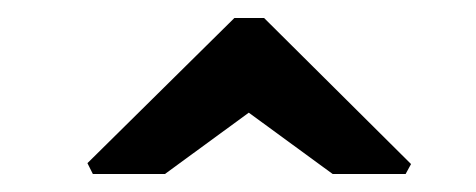

<svg xmlns="http://www.w3.org/2000/svg" viewBox="-20 -779 528 213"><path d="M83 -586 77 -598 240 -759H273L436 -597L430 -586H349L256 -654L163 -586Z"/></svg>

Font: Kreon Light SemiBold
Style: Regular
Weight: 600
Version: Version 2.002